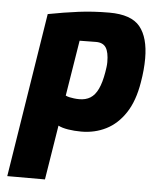

<svg xmlns="http://www.w3.org/2000/svg" viewBox="-55 -590 698 873"><g transform="rotate(5 294.5 -153.5)"><path d="M11 237 130 -513Q203 -527 269 -535.5Q335 -544 409 -544Q509 -544 549 -495Q589 -446 589 -350Q589 -325 586.5 -297.5Q584 -270 579 -241Q565 -155 529 -100.5Q493 -46 441.5 -20Q390 6 328 6Q297 6 268.5 1.5Q240 -3 223 -12L183 237ZM307 -140Q336 -140 357 -153Q378 -166 392 -195.5Q406 -225 414 -273Q416 -285 417.5 -296.5Q419 -308 419 -319Q419 -364 405.5 -385Q392 -406 360 -406L285 -405L244 -151Q252 -147 261.5 -145Q271 -143 282.5 -141.5Q294 -140 307 -140Z"/></g></svg>

Font: Exo Thin ExtraBold
Style: Italic
Weight: 800
Italic angle: -9°
Version: Version 2.000